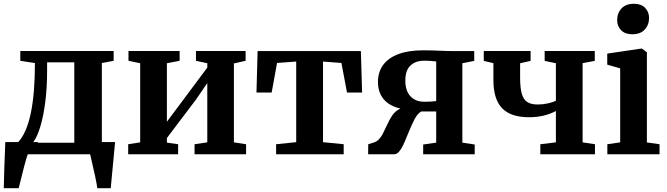

<svg xmlns="http://www.w3.org/2000/svg" viewBox="-21 -817 3534 1017"><path d="M518.5 -64.5H588.5L587 -47L565.5 180H494.5Q489 137.5 460 15.5L456.5 0H126Q112 38.5 78 180H-1Q0.5 97 7 -64.5H75.5Q164 -159 164 -483L86.5 -495V-547H581V-495L518.5 -483ZM372.5 -61V-487H228.5V-439.5Q228.5 -354 219 -278.5Q209.5 -203 193 -147.8Q176.5 -92.5 155.5 -64.5H181L178 -61Z M922.5 0H658V-53L721.5 -63V-482L659.5 -495V-547H930.5V-495L863 -482V-172L1077 -459V-482L1017 -495V-547H1280V-495L1218 -481V-63L1282.5 -53V0H1009.5V-53L1077 -63V-377L1018.5 -291.5L863 -86V-61.5L922.5 -53Z M1799.5 0H1441.5V-53L1548 -64V-491L1446.5 -483.5L1418 -327H1337.5L1343.5 -546.5H1890.5L1897 -327H1817L1787.5 -483.5L1690 -491V-64L1799.5 -53Z M2428 -61.5 2493.5 -51.5V0H2220.5V-51.5L2289.5 -61.5V-226.5H2210Q2190 -214.5 2174.8 -185.5Q2159.5 -156.5 2139 -106Q2124.5 -69.5 2114.8 -48.8Q2105 -28 2093 -14Q2081 0 2067 0H1929L1929.5 -53L1959.5 -62.5Q1974.5 -67 1985.8 -78.8Q1997 -90.5 2004.8 -105Q2012.5 -119.5 2024 -144.5Q2041.5 -183 2057.5 -206.5Q2073.5 -230 2100 -242Q2042 -255 2011.5 -291.2Q1981 -327.5 1981 -383Q1981 -434.5 2007.8 -472Q2034.5 -509.5 2088.2 -530Q2142 -550.5 2220.5 -550.5Q2267.5 -550.5 2316.5 -548Q2330.5 -547.5 2346.5 -547Q2362.5 -546.5 2380 -546.5H2491V-494.5L2428 -482ZM2289.5 -491.5Q2258.5 -495.5 2226 -495.5Q2181 -495.5 2153.5 -470.2Q2126 -445 2126 -390Q2126 -336 2153 -307Q2180 -278 2227.5 -278Q2243 -278 2261 -279Q2279 -280 2289.5 -281.5Z M2841 0V-53L2923.5 -63V-229Q2862 -196 2781.5 -196Q2684.5 -196 2638.5 -243.8Q2592.5 -291.5 2592.5 -393.5V-482.5L2541.5 -494.5V-547H2789.5V-494.5L2734 -482V-407Q2734 -351.5 2742.8 -320.8Q2751.5 -290 2771.5 -276.8Q2791.5 -263.5 2827.5 -263.5Q2855 -263.5 2881.8 -269.5Q2908.5 -275.5 2923.5 -283.5V-482L2864 -494.5V-547H3129.5V-494.5L3065 -482.5V-63L3130.5 -53V0Z M3196 -53 3264 -63V-455L3195.5 -474.5V-533L3374 -559.5H3379.5L3405.5 -540V-62.5L3472.5 -53V0H3196ZM3327.5 -635.5Q3290 -635.5 3269 -657Q3248 -678.5 3248 -710Q3248 -747.5 3271 -772.2Q3294 -797 3336.5 -797H3337.5Q3375 -797 3396 -775.5Q3417 -754 3417 -722.5Q3417 -685 3394 -660.2Q3371 -635.5 3328.5 -635.5Z"/></svg>

Font: Merriweather Text
Style: Bold
Weight: 700
Designer: Eben Sorkin
Foundry: Eben Sorkin
Version: Version 2.100